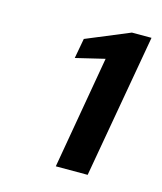

<svg xmlns="http://www.w3.org/2000/svg" viewBox="-66 -755 383 454"><g transform="rotate(15 125.5 -528.0)"><path d="M111 -352 159 -628 88 -611 97 -660 203 -704H251L189 -352Z"/></g></svg>

Font: DM Sans 10pt Medium
Style: Italic
Weight: 500
Italic angle: -10°
Version: Version 4.004;gftools[0.9.30]